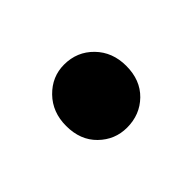

<svg xmlns="http://www.w3.org/2000/svg" viewBox="-45 -229 325 325"><g transform="rotate(45 117.5 -67.0)"><path d="M118 5Q85 5 63.5 -16Q42 -37 42 -66Q42 -97 63.5 -118Q85 -139 118 -139Q152 -139 172.5 -118Q193 -97 193 -66Q193 -37 172.5 -16Q152 5 118 5Z"/></g></svg>

Font: DM Sans 16pt SemiBold
Style: Regular
Weight: 600
Version: Version 4.004;gftools[0.9.30]